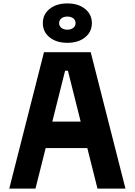

<svg xmlns="http://www.w3.org/2000/svg" viewBox="-20 -1106 790 1126"><path d="M238 -800H512L715.7 0H551.7L378.3 -691H361.7L188.1 0H34.3ZM178.4 -392.8H571.6V-237.5H178.4ZM231.2 -970.4Q231.2 -1021.7 271 -1053.8Q310.8 -1085.9 375 -1085.9Q439.2 -1085.9 479 -1053.8Q518.8 -1021.7 518.8 -970.4Q518.8 -919.1 479 -887Q439.2 -854.9 375 -854.9Q310.8 -854.9 271 -887Q231.2 -919.1 231.2 -970.4ZM423.2 -970.4Q423.2 -987.8 409.8 -998.3Q396.4 -1008.9 375 -1008.9Q353.6 -1008.9 340.2 -998.3Q326.8 -987.8 326.8 -970.4Q326.8 -953 340.2 -942.5Q353.6 -931.9 375 -931.9Q396.4 -931.9 409.8 -942.5Q423.2 -953 423.2 -970.4Z"/></svg>

Font: Martian Mono VF sWd Rg
Style: Regular
Weight: 400
Width: 6
Monospace: yes
Designer: Roman Shamin
Foundry: Evil Martians
Version: Version 1.100